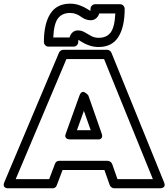

<svg xmlns="http://www.w3.org/2000/svg" viewBox="-93 -996 913 1041"><path d="M-68.8 -9.8 227.1 -710.9Q230 -717.3 236.6 -721.7Q243.2 -726.1 250 -726.1H487.8Q495.1 -726.1 501.7 -721.4Q508.3 -716.8 511.2 -710L795.9 -8.8Q796.4 -7.3 797.4 -5.1Q798.3 -2.9 799.3 2.9Q800.3 8.8 798.8 13.2Q797.4 17.6 791 21.2Q784.7 24.9 772.9 24.9H525.9Q518.1 24.9 511.2 19.5Q504.4 14.2 502 7.8L473.1 -74.2H246.1L214.8 8.8Q208.5 24.9 191.9 24.9H-45.9Q-46.9 24.9 -48.1 24.9Q-49.3 24.9 -53.2 24.7Q-57.1 24.4 -60.1 23.4Q-63 22.5 -66.4 20Q-69.8 17.6 -71.5 14.2Q-73.2 10.7 -72.8 4.4Q-72.3 -2 -68.8 -9.8ZM-7.8 -24.9H173.8L205.1 -107.9Q211.4 -124 228 -124H491.2Q498 -124 505.1 -119.1Q512.2 -114.3 515.1 -106.9L543.9 -24.9H735.8L471.2 -675.8H267.1ZM145 -768.1Q145 -867.2 179.9 -921.6Q214.8 -976.1 287.1 -976.1Q314 -976.1 337.4 -967.8Q360.8 -959.5 378.7 -948.2Q396.5 -937 397 -937Q397.9 -939.9 397.9 -948.2Q397.9 -959 405.8 -966.1Q413.6 -973.1 422.9 -973.1H558.1Q568.8 -973.1 575.9 -965.3Q583 -957.5 583 -948.2Q583 -849.6 548.6 -795.4Q514.2 -741.2 441.9 -741.2Q415 -741.2 391.6 -749.3Q368.2 -757.3 350.3 -768.6Q332.5 -779.8 332 -779.8Q331.1 -776.9 331.1 -768.1Q331.1 -757.3 323.2 -750.2Q315.4 -743.2 306.2 -743.2H169.9Q159.2 -743.2 152.1 -751Q145 -758.8 145 -768.1ZM195.8 -793H284.2Q288.1 -809.1 300 -820.1Q312 -831.1 329.1 -831.1Q349.1 -831.1 366.2 -821Q383.3 -811 401.1 -801Q418.9 -791 441.9 -791Q485.4 -791 507.1 -820.1Q528.8 -849.1 532.2 -922.9H444.8Q440.9 -907.7 428.5 -897Q416 -886.2 398.9 -886.2Q382.8 -886.2 368.7 -892.3Q354.5 -898.4 345 -906Q335.4 -913.6 320.1 -919.7Q304.7 -925.8 287.1 -925.8Q243.7 -925.8 221.4 -896.5Q199.2 -867.2 195.8 -793ZM264.2 -272.9 337.9 -478Q342.3 -490.2 348.9 -494.9Q355.5 -499.5 361.8 -497.1Q368.2 -494.6 373.8 -490.5Q379.4 -486.3 382.8 -482.4L386.2 -478L458 -272.9Q463.9 -256.3 458 -248.3Q452.1 -240.2 443.4 -240.2H434.1H288.1Q270.5 -240.2 264.6 -248.5Q258.8 -256.8 261.7 -264.6ZM324.2 -290H398.9L361.8 -395Z"/></svg>

Font: Trueno Black Outline
Style: Regular
Weight: 900
Width: 6
Designer: Julieta Ulanovsky
Foundry: Julieta Ulanovsky
Version: Version 3.001b | FøM Fix